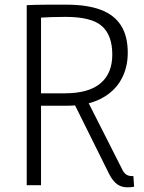

<svg xmlns="http://www.w3.org/2000/svg" viewBox="-20 -790 613 819"><path d="M94 0V-768Q135 -770 178 -770Q221 -770 265 -770Q351 -770 409 -748.5Q467 -727 496 -681.5Q525 -636 525 -565Q525 -500 496 -449Q467 -398 409.5 -368.5Q352 -339 265 -339H123V-392H257Q358 -392 408.5 -434.5Q459 -477 459 -557Q459 -639 415 -678.5Q371 -718 259 -718Q229 -718 198 -717Q167 -716 139 -714L155 -730V0ZM287 -367 346 -374 499 -72Q507 -54 517 -46.5Q527 -39 542 -39Q544 -39 545.5 -39Q547 -39 549 -39L552 6Q546 8 538 8.5Q530 9 523 9Q498 9 480 -4Q462 -17 447 -45Z"/></svg>

Font: Yaldevi ExtraLight Light
Style: Regular
Weight: 300
Version: Version 1.100